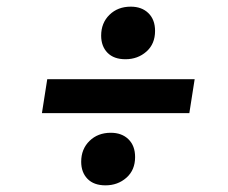

<svg xmlns="http://www.w3.org/2000/svg" viewBox="-20 -639 685 577"><path d="M565 -401 549 -299H106L122 -401ZM297 -82Q262 -82 243 -101.5Q224 -121 224 -153Q224 -191 249 -215.5Q274 -240 313 -240Q346 -240 366 -220.5Q386 -201 386 -167Q386 -128 360 -105Q334 -82 297 -82ZM357 -461Q322 -461 303 -480.5Q284 -500 284 -532Q284 -570 309 -594.5Q334 -619 373 -619Q406 -619 426 -599.5Q446 -580 446 -546Q446 -507 420 -484Q394 -461 357 -461Z"/></svg>

Font: Bitter
Style: Bold Italic
Weight: 700
Italic angle: -9°
Designer: Sol Matas, and Bitter project Authors
Foundry: Sol Matas
Version: Version 2.001